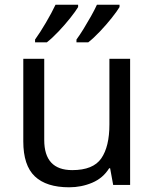

<svg xmlns="http://www.w3.org/2000/svg" viewBox="-20 -786 658 816"><path d="M533 -536V0H461L448 -71H444Q418 -29 372 -9.5Q326 10 274 10Q177 10 128 -36.5Q79 -83 79 -185V-536H168V-191Q168 -63 287 -63Q376 -63 410.5 -113Q445 -163 445 -257V-536ZM488 -756Q478 -739 455 -710Q432 -681 405 -652.5Q378 -624 355 -606H305V-618Q319 -637 335 -663Q351 -689 366.5 -716.5Q382 -744 392 -766H488ZM312 -756Q302 -739 279 -710Q256 -681 229 -652.5Q202 -624 179 -606H129V-618Q150 -647 175 -689.5Q200 -732 216 -766H312Z"/></svg>

Font: Noto Sans
Style: Regular
Weight: 400
Designer: Monotype Design Team
Foundry: Monotype Imaging Inc.
Version: Version 2.007